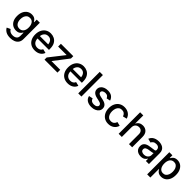

<svg xmlns="http://www.w3.org/2000/svg" viewBox="440 -2554 4595 4595"><g transform="rotate(45 2738.0 -256.5)"><path d="M300.8 215.8Q206.1 215.8 148.9 181.2Q91.8 146.5 68.8 97.2L158.7 54.7Q168.5 70.3 184.8 87.6Q201.2 105 228.8 117.2Q256.3 129.4 300.3 129.4Q362.3 129.4 401.4 99.9Q440.4 70.3 440.4 7.3V-99.1H431.2Q421.4 -81.1 404.1 -60.1Q386.7 -39.1 355.7 -23.7Q324.7 -8.3 274.9 -8.3Q210.4 -8.3 158.9 -38.6Q107.4 -68.8 77.1 -128.2Q46.9 -187.5 46.9 -274.9Q46.9 -361.8 76.9 -424.1Q106.9 -486.3 158.7 -519.5Q210.4 -552.7 276.4 -552.7Q326.7 -552.7 358.2 -535.9Q389.6 -519 407.5 -496.6Q425.3 -474.1 434.6 -457H442.4V-545.9H547.4V7.8Q547.4 79.6 514.6 125.5Q481.9 171.4 426.3 193.6Q370.6 215.8 300.8 215.8ZM299.8 -97.7Q368.2 -97.7 404.5 -145Q440.9 -192.4 440.9 -276.4Q440.9 -358.4 405 -409.9Q369.1 -461.4 299.8 -461.4Q252.4 -461.4 220.5 -436.8Q188.5 -412.1 172.6 -370.4Q156.7 -328.6 156.7 -276.4Q156.7 -196.3 193.1 -147Q229.5 -97.7 299.8 -97.7Z M927.2 11.2Q846.7 11.2 788.1 -23.4Q729.5 -58.1 698 -121.1Q666.5 -184.1 666.5 -269Q666.5 -353 697.5 -417Q728.5 -481 785.2 -516.8Q841.8 -552.7 918 -552.7Q980 -552.7 1035.9 -525.1Q1091.8 -497.6 1126.7 -437.3Q1161.6 -377 1161.6 -278.3V-240.2H774.4Q777.3 -161.1 819.3 -119.4Q861.3 -77.6 928.2 -77.6Q973.1 -77.6 1005.6 -97.2Q1038.1 -116.7 1052.2 -154.8L1153.3 -130.9Q1133.8 -66.9 1074.2 -27.8Q1014.6 11.2 927.2 11.2ZM774.9 -320.3H1055.2Q1049.3 -384.8 1014.9 -424.3Q980.5 -463.9 918.5 -463.9Q854 -463.9 816.7 -421.6Q779.3 -379.4 774.9 -320.3Z M1251 0V-73.2L1544.9 -447.3V-452.1H1260.3V-545.9H1679.2V-466.8L1396.5 -98.6V-93.8H1689V0Z M2040.5 11.2Q1960 11.2 1901.4 -23.4Q1842.8 -58.1 1811.3 -121.1Q1779.8 -184.1 1779.8 -269Q1779.8 -353 1810.8 -417Q1841.8 -481 1898.4 -516.8Q1955.1 -552.7 2031.2 -552.7Q2093.3 -552.7 2149.2 -525.1Q2205.1 -497.6 2240 -437.3Q2274.9 -377 2274.9 -278.3V-240.2H1887.7Q1890.6 -161.1 1932.6 -119.4Q1974.6 -77.6 2041.5 -77.6Q2086.4 -77.6 2118.9 -97.2Q2151.4 -116.7 2165.5 -154.8L2266.6 -130.9Q2247.1 -66.9 2187.5 -27.8Q2127.9 11.2 2040.5 11.2ZM1888.2 -320.3H2168.5Q2162.6 -384.8 2128.2 -424.3Q2093.8 -463.9 2031.7 -463.9Q1967.3 -463.9 1929.9 -421.6Q1892.6 -379.4 1888.2 -320.3Z M2500 -727.5V0H2392.6V-727.5Z M2840.3 11.2Q2751.5 11.2 2693.1 -27.1Q2634.8 -65.4 2620.1 -138.2L2721.2 -159.2Q2743.2 -75.7 2841.3 -75.7Q2893.6 -75.7 2924.1 -97.4Q2954.6 -119.1 2954.6 -149.4Q2954.6 -201.2 2877.9 -218.3L2786.1 -239.3Q2635.7 -272.9 2635.7 -390.1Q2635.7 -439 2662.8 -475.6Q2689.9 -512.2 2737.5 -532.5Q2785.2 -552.7 2847.2 -552.7Q2935.5 -552.7 2985.8 -514.9Q3036.1 -477.1 3053.7 -416.5L2957.5 -395.5Q2947.3 -424.3 2921.9 -446Q2896.5 -467.8 2848.1 -467.8Q2803.7 -467.8 2773.9 -447.8Q2744.1 -427.7 2744.1 -397Q2744.1 -369.6 2763.9 -352.8Q2783.7 -335.9 2828.6 -325.7L2916.5 -306.2Q3065.4 -272.5 3065.4 -158.7Q3065.4 -108.9 3036.9 -70.6Q3008.3 -32.2 2957.5 -10.5Q2906.7 11.2 2840.3 11.2Z M3412.6 11.2Q3335.4 11.2 3278.3 -23.9Q3221.2 -59.1 3189.5 -122.3Q3157.7 -185.5 3157.7 -270Q3157.7 -355 3189.5 -418.7Q3221.2 -482.4 3278.3 -517.6Q3335.4 -552.7 3412.6 -552.7Q3497.6 -552.7 3559.3 -510Q3621.1 -467.3 3641.1 -391.6L3539.1 -367.2Q3527.8 -409.7 3495.4 -435.8Q3462.9 -461.9 3413.1 -461.9Q3363.8 -461.9 3331.3 -436Q3298.8 -410.2 3283 -366.5Q3267.1 -322.8 3267.1 -270Q3267.1 -217.8 3283 -174.6Q3298.8 -131.3 3331.3 -105.5Q3363.8 -79.6 3413.1 -79.6Q3463.9 -79.6 3497.1 -106.7Q3530.3 -133.8 3541 -178.2L3642.6 -153.8Q3622.6 -76.7 3560.5 -32.7Q3498.5 11.2 3412.6 11.2Z M3867.7 -323.2V0H3760.3V-727.5H3866.7V-447.8Q3892.6 -502 3934.1 -527.3Q3975.6 -552.7 4031.7 -552.7Q4115.2 -552.7 4166.5 -500.2Q4217.8 -447.8 4217.8 -346.7V0H4109.9V-333.5Q4109.9 -392.6 4079.1 -425.8Q4048.3 -459 3994.6 -459Q3939.9 -459 3903.8 -423.6Q3867.7 -388.2 3867.7 -323.2Z M4514.6 12.2Q4462.4 12.2 4420.7 -7.1Q4378.9 -26.4 4354.5 -63.5Q4330.1 -100.6 4330.1 -154.3Q4330.1 -200.7 4348.1 -230.7Q4366.2 -260.7 4396.5 -278.1Q4426.8 -295.4 4464.1 -304.2Q4501.5 -313 4540 -317.4Q4612.3 -325.7 4645 -331.8Q4677.7 -337.9 4677.7 -366.7V-369.6Q4677.7 -415 4651.1 -440.2Q4624.5 -465.3 4573.2 -465.3Q4519.5 -465.3 4488.8 -441.9Q4458 -418.5 4446.8 -390.6L4345.7 -417Q4364.3 -465.8 4398.9 -495.6Q4433.6 -525.4 4478.3 -539.1Q4522.9 -552.7 4571.8 -552.7Q4604.5 -552.7 4641.6 -544.9Q4678.7 -537.1 4711.4 -516.8Q4744.1 -496.6 4764.6 -459Q4785.2 -421.4 4785.2 -362.3V0H4681.2V-74.7H4675.8Q4659.7 -42.5 4620.4 -15.1Q4581.1 12.2 4514.6 12.2ZM4538.6 -74.2Q4582 -74.2 4613.3 -91.6Q4644.5 -108.9 4661.4 -136.7Q4678.2 -164.6 4678.2 -196.8V-266.6Q4670.4 -258.8 4644.8 -253.2Q4619.1 -247.6 4590.8 -243.7Q4562.5 -239.7 4545.9 -237.8Q4500.5 -231.4 4468 -213.1Q4435.5 -194.8 4435.5 -152.8Q4435.5 -113.8 4464.6 -94Q4493.7 -74.2 4538.6 -74.2Z M4929.7 204.1V-545.9H5034.2V-457H5043Q5052.2 -473.6 5069.6 -496.3Q5086.9 -519 5118.2 -535.9Q5149.4 -552.7 5200.7 -552.7Q5266.1 -552.7 5317.6 -519.5Q5369.1 -486.3 5398.9 -423.3Q5428.7 -360.4 5428.7 -271.5Q5428.7 -183.6 5399.4 -120.1Q5370.1 -56.6 5318.6 -22.9Q5267.1 10.7 5200.7 10.7Q5150.9 10.7 5119.6 -6.1Q5088.4 -22.9 5070.6 -45.4Q5052.7 -67.9 5043 -85.4H5037.1V204.1ZM5176.8 -80.6Q5223.6 -80.6 5255.1 -106Q5286.6 -131.3 5302.7 -174.8Q5318.8 -218.3 5318.8 -272.5Q5318.8 -326.2 5303 -368.9Q5287.1 -411.6 5255.6 -436.5Q5224.1 -461.4 5176.8 -461.4Q5107.4 -461.4 5071.3 -409.4Q5035.2 -357.4 5035.2 -272.5Q5035.2 -187 5071.8 -133.8Q5108.4 -80.6 5176.8 -80.6Z"/></g></svg>

Font: Inter Medium
Style: Regular
Weight: 500
Designer: Rasmus Andersson
Foundry: rsms
Version: Version 4.001;git-9221beed3